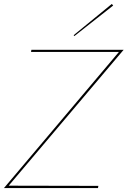

<svg xmlns="http://www.w3.org/2000/svg" viewBox="-28 -952 646 972"><path d="M131 -700H598L16 -12L470 -11L468 0H-8L574 -689H129ZM348 -769 345 -774 538 -932 545 -924Z"/></svg>

Font: Jost Thin
Style: Italic
Weight: 200
Italic angle: -5°
Version: Version 3.710